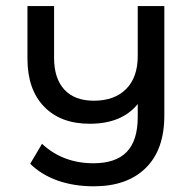

<svg xmlns="http://www.w3.org/2000/svg" viewBox="-20 -508 653 644"><path d="M531.2 -487.6H442V-320.1C442 -272.3 428.9 -235.3 402.9 -209.3C376.8 -183.2 340.8 -170.2 294.8 -170.2C251.8 -170.2 218.9 -182.6 195.9 -207.4C172.9 -232.3 161.4 -267.7 161.4 -313.7V-487.6H72.1V-310.9C72.1 -242.2 90.7 -188.7 127.8 -150.4C164.9 -112 215.9 -92.9 281 -92.9C352.7 -92.9 406.4 -115 442 -159.1V-115.9C442 -63.1 429.7 -24 405.2 1.4C380.6 26.9 343.5 39.6 293.8 39.6C225.1 39.6 167.5 17.8 120.9 -25.7L81.3 41.4C106.5 66 137.1 84.7 173.3 97.6C209.5 110.4 250 116.9 294.8 116.9C369 116.9 426.9 96.5 468.6 55.7C510.3 14.9 531.2 -43.8 531.2 -120.5Z"/></svg>

Font: Montserrat Ace
Style: Regular
Weight: 500
Designer: Julieta Ulanovsky
Foundry: Julieta Ulanovsky
Version: Version 1